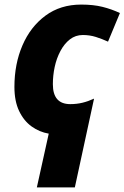

<svg xmlns="http://www.w3.org/2000/svg" viewBox="-20 -579 544 839"><path d="M193 5Q152 -2 118 -26.5Q84 -51 63.5 -94Q43 -137 43 -199Q43 -299 78 -380.5Q113 -462 178.5 -510.5Q244 -559 335 -559Q388 -559 428 -549Q468 -539 504 -522L452 -397Q426 -409 399 -417.5Q372 -426 342 -426Q310 -426 285.5 -407Q261 -388 244 -356Q227 -324 219 -286.5Q211 -249 211 -211Q211 -124 287 -124Q315 -124 340 -130Q365 -136 391 -148L307 240H141Z"/></svg>

Font: Noto Sans ExtraBold
Style: Italic
Weight: 800
Italic angle: -12°
Designer: Monotype Design Team
Foundry: Monotype Imaging Inc.
Version: Version 2.013; ttfautohint (v1.8.4.7-5d5b)